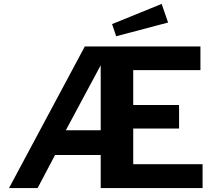

<svg xmlns="http://www.w3.org/2000/svg" viewBox="-20 -960 1114 980"><path d="M805 -940 552 -837 573 -775 838 -845ZM1014 -122H660V-304H894V-424H660V-602H1003V-723H413L26 0H172L261 -169H494V0H1014ZM494 -295H316L494 -627Z"/></svg>

Font: United Sans
Style: Bold
Weight: 700
Designer: Pablo Impallari, Rodrigo Fuenzalida (Modified by Dan O. Williams)
Version: Version 1.000;PS 001.000;hotconv 1.0.88;makeotf.lib2.5.64775